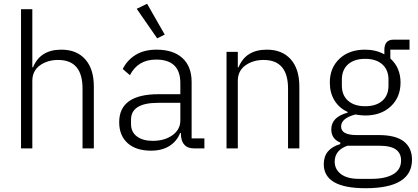

<svg xmlns="http://www.w3.org/2000/svg" viewBox="-20 -789 2225 1021"><path d="M91.8 0V-740.2H151.9V-431.2H155.8Q193.8 -524.9 306.2 -524.9Q387.7 -524.9 433.3 -473.6Q479 -422.4 479 -329.1V0H418.9V-317.9Q418.9 -470.2 289.1 -470.2Q232.4 -470.2 192.1 -441.2Q151.9 -412.1 151.9 -358.9V0Z M815.9 -585 707 -742.2 762.2 -769 856 -605ZM783.2 12.2Q703.1 12.2 658.4 -28.1Q613.8 -68.4 613.8 -139.2Q613.8 -288.1 823.7 -288.1H939V-347.2Q939 -472.2 810.1 -472.2Q713.4 -472.2 670.9 -389.2L632.8 -421.9Q655.3 -468.3 700.4 -496.6Q745.6 -524.9 812 -524.9Q901.9 -524.9 950.4 -480Q999 -435.1 999 -353V-53.2H1066.9V0H1010.7Q951.2 0 942.9 -62L941.9 -82H938Q920.4 -37.6 880.9 -12.7Q841.3 12.2 783.2 12.2ZM792 -40Q855.5 -40 897.2 -70.1Q939 -100.1 939 -148.9V-242.2H820.8Q676.8 -242.2 676.8 -152.8V-128.9Q676.8 -86.9 708 -63.5Q739.3 -40 792 -40Z M1184.6 0V-513.2H1244.6V-431.2H1248.5Q1286.6 -524.9 1398.9 -524.9Q1480.5 -524.9 1526.1 -473.6Q1571.8 -422.4 1571.8 -329.1V0H1511.7V-317.9Q1511.7 -470.2 1381.8 -470.2Q1325.2 -470.2 1284.9 -441.2Q1244.6 -412.1 1244.6 -358.9V0Z M1923.8 211.9Q1701.7 211.9 1701.7 84Q1701.7 2.9 1789.6 -22.9V-30.8Q1741.7 -50.3 1741.7 -101.1Q1741.7 -166.5 1828.6 -189.9V-193.8Q1783.7 -214.4 1758.8 -254.6Q1733.9 -294.9 1733.9 -350.1Q1733.9 -428.2 1785.2 -476.6Q1836.4 -524.9 1920.9 -524.9Q1979.5 -524.9 2023.9 -500V-522.9Q2023.9 -578.1 2072.8 -578.1H2157.7V-524.9H2055.7V-478Q2109.9 -429.2 2109.9 -350.1Q2109.9 -272 2058.1 -223.4Q2006.3 -174.8 1921.9 -174.8Q1900.9 -174.8 1869.6 -180.2Q1793.9 -160.2 1793.9 -116.2Q1793.9 -70.8 1876 -70.8H1993.7Q2084 -70.8 2127.4 -36.9Q2170.9 -2.9 2170.9 60.1Q2170.9 211.9 1923.8 211.9ZM1921.9 -224.1Q1980 -224.1 2012.9 -252.9Q2045.9 -281.7 2045.9 -334V-365.2Q2045.9 -417.5 2012.9 -446.8Q1980 -476.1 1921.9 -476.1Q1863.8 -476.1 1830.8 -446.8Q1797.9 -417.5 1797.9 -365.2V-334Q1797.9 -282.2 1831.1 -253.2Q1864.3 -224.1 1921.9 -224.1ZM1889.6 162.1H1954.6Q2029.3 162.1 2071 137.5Q2112.8 112.8 2112.8 64Q2112.8 25.9 2085.2 5.9Q2057.6 -14.2 1993.7 -14.2H1827.6Q1759.8 9.8 1759.8 70.8Q1759.8 111.3 1793 136.7Q1826.2 162.1 1889.6 162.1Z"/></svg>

Font: Anuphan Light
Style: Regular
Weight: 300
Designer: Mike Abbink, Paul van der Laan, Pieter van Rosmalen, Mint Tantisuwanna
Foundry: Bold Monday; Cadson Demak
Version: Version 3.002;hotconv 1.0.109;makeotfexe 2.5.65596